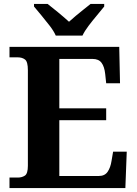

<svg xmlns="http://www.w3.org/2000/svg" viewBox="-20 -951 693 971"><path d="M28 0V-53H70Q91 -53 106 -63Q121 -73 121 -113V-596Q121 -639 106.5 -650Q92 -661 70 -661H28V-714H583L587 -530H517L512 -577Q508 -614 493.5 -633.5Q479 -653 448 -653H280V-403H517V-343H280V-61H480Q510 -61 524.5 -82.5Q539 -104 544 -137L552 -184H621L614 0ZM262 -771Q252 -794 231.5 -820.5Q211 -847 189.5 -873Q168 -899 152 -918V-931H221Q242 -915 274.5 -888Q307 -861 329 -841Q344 -855 364 -871.5Q384 -888 404 -904Q424 -920 438 -931H507V-918Q492 -899 470 -873Q448 -847 428 -820.5Q408 -794 397 -771Z"/></svg>

Font: Noto Serif Oriya
Style: Bold
Weight: 700
Designer: David Williams
Foundry: Google LLC, David Williams
Version: Version 1.051; ttfautohint (v1.8.4.7-5d5b)